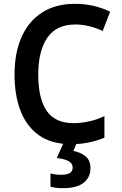

<svg xmlns="http://www.w3.org/2000/svg" viewBox="-20 -744 640 1004"><path d="M353 10Q251 10 185.5 -35.5Q120 -81 88 -163Q56 -245 56 -354Q56 -469 93.5 -552Q131 -635 201.5 -679.5Q272 -724 372 -724Q470 -724 556 -683L517 -582Q484 -598 446 -607Q408 -616 374 -616Q275 -616 227.5 -547Q180 -478 180 -353Q180 -229 224 -164.5Q268 -100 365 -100Q402 -100 444.5 -109Q487 -118 526 -137V-24Q443 10 353 10ZM310 240Q270 240 244 232V163Q270 170 299 170Q328 170 344 161.5Q360 153 360 132Q360 110 338.5 98.5Q317 87 277 82L316 -5H385L364 45Q402 53 427.5 73.5Q453 94 453 136Q453 184 417 212Q381 240 310 240Z"/></svg>

Font: Noto Sans Mono SemiBold
Style: Regular
Weight: 600
Designer: Monotype Design Team
Foundry: Monotype Imaging Inc.
Version: Version 2.014; ttfautohint (v1.8.4.7-5d5b)